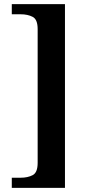

<svg xmlns="http://www.w3.org/2000/svg" viewBox="-20 -780 434 928"><path d="M37 128V79H80Q114 79 138 66.5Q162 54 162 7V-639Q162 -686 138 -698.5Q114 -711 80 -711H37V-760H294V128Z"/></svg>

Font: Noto Serif Toto SemiBold
Style: Regular
Weight: 600
Designer: Monotype Design Team
Foundry: Monotype Imaging Inc.
Version: Version 2.001; ttfautohint (v1.8.4.7-5d5b)